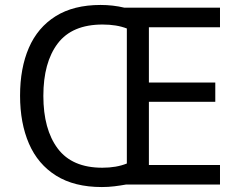

<svg xmlns="http://www.w3.org/2000/svg" viewBox="-20 -745 968 775"><path d="M386 -725Q436 -725 482 -714H868V-635H581V-412H849V-334H581V-79H868V0H488Q466 4 441.5 7Q417 10 391 10Q280 10 206.5 -36Q133 -82 97 -165Q61 -248 61 -359Q61 -470 96.5 -552Q132 -634 204.5 -679.5Q277 -725 386 -725ZM394 -646Q271 -646 213 -569.5Q155 -493 155 -358Q155 -223 213 -145.5Q271 -68 393 -68Q450 -68 492 -85V-630Q451 -646 394 -646Z"/></svg>

Font: Noto Sans Tagalog
Style: Regular
Weight: 400
Designer: Monotype Design Team
Foundry: Monotype Imaging Inc.
Version: Version 2.001; ttfautohint (v1.8.4.7-5d5b)